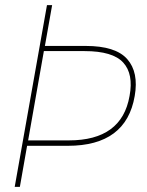

<svg xmlns="http://www.w3.org/2000/svg" viewBox="-20 -724 568 744"><path d="M89 -180H247Q452 -180 482 -352Q498 -437 457.5 -481.5Q417 -526 308 -526H150ZM502 -352Q469 -159 243 -159H85L57 0H37L162 -704H182L154 -546H312Q428 -546 473 -495Q518 -444 502 -352Z"/></svg>

Font: Poppins Thin
Style: Italic
Weight: 250
Italic angle: -10°
Designer: Ninad Kale (Devanagari), Jonny Pinhorn (Latin)
Foundry: Indian Type Foundry
Version: Version 3.200;PS 1.000;hotconv 16.6.54;makeotf.lib2.5.65590